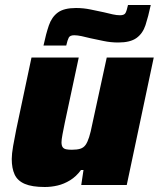

<svg xmlns="http://www.w3.org/2000/svg" viewBox="-20 -740 635 768"><path d="M159 8Q108 8 79 -4.5Q50 -17 38.5 -42Q27 -67 27 -104Q27 -124 32.5 -156Q38 -188 45 -222L106 -510H295L239 -248Q234 -224 230 -202.5Q226 -181 226 -171Q226 -158 230.5 -151.5Q235 -145 244 -143Q253 -141 267 -141Q288 -141 301 -145Q314 -149 322 -160Q330 -171 336.5 -191.5Q343 -212 349 -243L407 -510H595L487 0H305L314 -60H304Q285 -34 260.5 -19Q236 -4 210.5 2Q185 8 159 8ZM154 -558Q164 -605 175.5 -638.5Q187 -672 211.5 -690Q236 -708 284 -708Q314 -708 342.5 -702Q371 -696 395 -691Q415 -686 431 -682.5Q447 -679 460 -679Q477 -679 482 -688Q487 -697 492 -720H583Q573 -673 562 -639.5Q551 -606 526 -588Q501 -570 453 -570Q423 -570 394.5 -576Q366 -582 342 -587Q323 -592 306 -595.5Q289 -599 277 -599Q260 -599 255 -589.5Q250 -580 245 -558Z"/></svg>

Font: Saira Thin ExtraBold
Style: Italic
Weight: 800
Italic angle: -12°
Version: Version 1.101